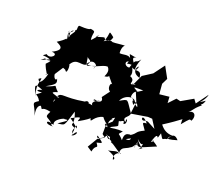

<svg xmlns="http://www.w3.org/2000/svg" viewBox="-151 -1064 1624 1450"><g transform="rotate(30 661.0 -339.0)"><path d="M286 -351C324 -303 289 -467 284 -367C301 -480 365 -436 400 -461C421 -530 463 -506 472 -494C465 -448 464 -464 470 -491C392 -446 414 -445 378 -538C386 -489 435 -532 411 -467C476 -476 504 -522 550 -532C589 -509 564 -458 567 -456C559 -454 599 -464 595 -477C626 -455 577 -484 589 -507C575 -486 568 -501 656 -425C627 -459 623 -377 674 -374C666 -393 676 -406 627 -310C643 -296 659 -269 584 -258C588 -283 606 -251 629 -280C529 -217 644 -204 644 -204C620 -231 531 -218 554 -214C580 -220 550 -242 534 -217C376 -160 350 -191 332 -147C384 -147 340 -178 328 -92C320 -136 342 -101 349 -138C321 -156 248 -139 322 -177C252 -222 318 -219 218 -168C283 -222 286 -230 265 -263C269 -242 242 -249 233 -283L264 -356ZM112 -351C123 -326 186 -391 135 -317C135 -317 142 -297 177 -258C196 -272 150 -215 190 -261C189 -206 169 -149 145 -191C191 -239 129 -150 195 -66C128 -144 143 -151 220 -129C215 -142 135 -92 219 -114C166 -54 190 -102 232 -47C184 -3 212 -21 259 66C225 -8 261 -27 264 -22C299 17 255 -25 347 -20C326 45 345 16 399 54C355 38 342 85 425 66C402 72 386 47 417 53C388 16 474 -37 465 -25C529 -48 449 11 438 30C495 8 487 33 506 -113C570 -9 503 -21 566 -6C579 39 563 -19 576 57C593 -14 619 18 581 53C569 20 552 44 572 -31C593 8 592 -13 503 -54C591 -126 557 -79 562 -62C671 -150 618 -138 642 -117C648 -103 655 -162 713 -186C749 -151 781 -148 772 -140C750 -215 811 -208 762 -209C729 -181 721 -164 793 -226C792 -209 793 -147 775 -130C873 -208 840 -159 825 -238C829 -184 865 -270 868 -218C905 -219 864 -299 875 -235C828 -262 890 -282 879 -314C796 -395 817 -401 754 -351C774 -429 878 -442 864 -378C826 -408 844 -416 887 -396C905 -372 904 -367 826 -422C813 -398 804 -484 849 -477C767 -506 758 -516 804 -518C730 -482 796 -534 744 -552C718 -554 758 -560 715 -619C753 -601 785 -646 802 -578C727 -586 740 -643 757 -650C748 -580 724 -621 744 -706C716 -645 711 -711 696 -607C670 -596 634 -626 669 -646C667 -609 650 -630 716 -636C720 -655 656 -685 706 -698C635 -693 641 -711 668 -669C645 -694 602 -663 578 -665C564 -721 587 -738 589 -734C556 -733 463 -688 440 -720C530 -670 489 -754 429 -682C453 -763 408 -782 477 -745C477 -668 393 -715 429 -712C412 -715 328 -655 379 -706C354 -665 345 -641 339 -645C321 -707 353 -716 297 -715C295 -723 317 -703 221 -693C188 -695 227 -643 197 -649C229 -641 148 -578 211 -557C150 -592 163 -653 168 -604C231 -671 147 -628 192 -584C138 -631 198 -542 177 -558C169 -560 188 -561 124 -502C140 -495 223 -486 129 -418C194 -430 145 -358 105 -383C67 -344 86 -372 146 -361L87 -322ZM999 -319C963 -293 952 -370 1021 -307C976 -299 1000 -292 1035 -253C970 -207 1005 -214 956 -168C957 -193 1005 -126 943 -126C943 -126 1021 -185 994 -175C915 -175 914 -148 922 -104C870 -148 869 -115 895 -165C798 -155 759 -109 749 -151C806 -117 800 -143 838 -250L759 -150L772 -72L801 -56L756 -20L723 67L765 85C764 17 808 49 765 7C809 -14 819 -7 746 -43C741 0 812 -65 801 -71C849 -111 849 -21 799 -87C892 -26 855 -87 857 -50C884 -49 948 -8 963 -11C978 -27 905 4 935 56C949 53 951 28 869 14C891 13 947 -34 954 3C929 -87 1016 -45 1022 -143C984 -94 1008 -137 940 -78C1034 -77 1009 -111 1040 -140C1014 -83 1040 -91 1029 -153C1050 -98 1074 -133 1176 -196C1119 -227 1080 -237 1064 -171C1082 -168 1075 -112 1058 -99C1103 -160 1099 -92 1021 -173C1079 -133 1069 -164 1077 -165C1062 -182 1082 -205 1133 -221C1106 -168 1125 -255 1130 -261C1148 -277 1145 -223 1152 -297C1195 -246 1177 -270 1209 -280C1221 -276 1222 -367 1286 -314C1172 -256 1226 -312 1234 -324C1191 -317 1157 -330 1126 -359C1243 -466 1235 -479 1269 -486C1214 -499 1254 -429 1245 -428C1290 -506 1284 -498 1303 -494C1322 -551 1275 -584 1232 -517C1287 -581 1255 -563 1313 -634C1287 -649 1315 -618 1322 -679C1251 -612 1319 -671 1318 -729L1266 -623L1239 -649L1156 -580L1122 -582L1074 -509L1080 -506L1038 -419L1086 -497L1069 -568L993 -546L972 -625L987 -676L923 -756L875 -660L809 -599L778 -482L814 -500L874 -510L832 -471L873 -407L878 -311L1004 -355L1039 -359L1092 -301L1021 -324Z"/></g></svg>

Font: Hussar Lance
Style: ExBdObl
Weight: 700
Foundry: Cannot Into Space Fonts, PlusOne Fonts
Version: Version 2.270